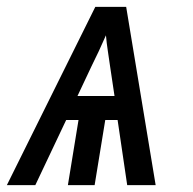

<svg xmlns="http://www.w3.org/2000/svg" viewBox="-43 -540 563 560"><path d="M-23 0 235 -520H325L411 0H328L300 -190H264L233 0H155L186 -190H150L60 0ZM291 -260 278 -347Q275 -369 271.5 -391.5Q268 -414 266 -437Q256 -414 245.5 -391.5Q235 -369 224 -347L183 -260Z"/></svg>

Font: Iosevka SS18
Style: Italic
Weight: 400
Italic angle: -9°
Monospace: yes
Designer: Belleve Invis
Foundry: Belleve Invis
Version: Version 25.1.1; ttfautohint (v1.8.4)